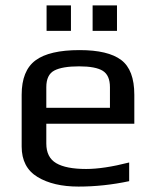

<svg xmlns="http://www.w3.org/2000/svg" viewBox="-20 -679 575 709"><path d="M476 -222H151V-149Q151 -98 187.5 -76.5Q224 -55 298 -55Q363 -55 457 -79V-10Q363 10 270 10Q177 10 118.5 -25.5Q60 -61 60 -138V-329Q60 -418 111 -456Q162 -494 274 -494Q379 -494 427.5 -457.5Q476 -421 476 -329ZM386 -281V-357Q386 -401 359.5 -417.5Q333 -434 272 -434Q210 -434 180.5 -418.5Q151 -403 151 -357V-281ZM242 -565H152V-659H242ZM412 -565H322V-659H412Z"/></svg>

Font: Play
Style: Regular
Weight: 400
Designer: Jonas Hecksher
Foundry: Jonas Hecksher, Playtypeª, e-types AS
Version: Version 1.002